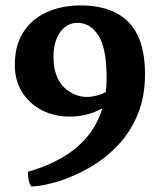

<svg xmlns="http://www.w3.org/2000/svg" viewBox="-20 -526 592 715"><path d="M374 -183.1Q377 -209 377 -236.8Q377 -344.2 347.2 -392.6Q317.4 -440.9 268.1 -440.9Q242.2 -440.9 221.7 -425Q201.2 -409.2 190.2 -380.6Q179.2 -352.1 179.2 -314.9Q179.2 -273.9 190.2 -245.4Q201.2 -216.8 219.7 -199.5Q238.3 -182.1 259.8 -173.6Q281.2 -165 303.2 -165Q329.1 -165 358.4 -175.8Q366.2 -179.2 374 -183.1ZM361.3 -122.6Q344.2 -113.3 327.1 -106.9Q286.1 -91.8 240.2 -91.8Q180.2 -91.8 133.5 -116.9Q86.9 -142.1 61 -185.1Q35.2 -228 35.2 -283.2Q35.2 -344.2 56.2 -386.7Q77.1 -429.2 112.1 -455.6Q147 -481.9 190.2 -493.9Q233.4 -505.9 278.3 -505.9Q356 -505.9 410.2 -479Q464.4 -452.1 492.2 -395.5Q520 -338.9 520 -249Q520 -165 492.2 -98.6Q464.4 -32.2 417.7 16.4Q371.1 64.9 314.7 97.4Q258.3 129.9 201.7 147.9Q145 166 97.2 168.9Q89.4 159.2 86.7 145Q84 130.9 84 113.8Q186 84 250.5 34.9Q314.9 -14.2 346.2 -82.5Q355 -101.6 361.3 -122.6Z"/></svg>

Font: Abu Sayed
Style: Regular
Weight: 400
Designer: Jayed Ahsan Saad
Foundry: Codepotro
Version: Codepotro Abu Sayed;Version 0.800